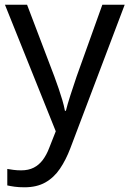

<svg xmlns="http://www.w3.org/2000/svg" viewBox="-20 -556 550 816"><path d="M1 -536H95L211 -231Q221 -204 229.5 -179Q238 -154 245 -130.5Q252 -107 256 -85H260Q266 -110 279 -150.5Q292 -191 306 -232L415 -536H510L279 74Q260 124 234.5 161.5Q209 199 172.5 219.5Q136 240 84 240Q60 240 42 237.5Q24 235 11 232V162Q22 164 37.5 166Q53 168 70 168Q101 168 123.5 156.5Q146 145 162 123.5Q178 102 189 73L217 2Z"/></svg>

Font: Noto Sans Sinhala
Style: Regular
Weight: 400
Designer: Jelle Bosma - Monotype Design Team
Foundry: Monotype Imaging Inc.
Version: Version 2.006